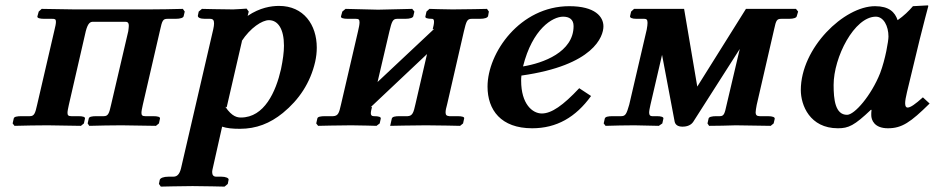

<svg xmlns="http://www.w3.org/2000/svg" viewBox="-20 -467 3477 714"><path d="M182 -353 118 -77C111 -45 107 -35 91 -35H61C43 -35 32 -33 31 -26L27 -8L34 1C69 0 121 -1 157 -1L281 1L292 -8L296 -26C297 -32 289 -35 271 -35H245C235 -35 231 -38 231 -47C231 -54 233 -63 236 -77L299 -351C307 -382 316 -386 326 -386H446C453 -386 459 -384 459 -371C459 -366 458 -360 457 -351L393 -77C386 -45 382 -35 366 -35H339C322 -35 311 -33 310 -26L306 -8L312 1C347 0 397 -1 432 -1L560 1L571 -8L575 -26C576 -32 568 -35 549 -35H520C510 -35 506 -38 506 -47C506 -54 508 -63 511 -77L575 -354C583 -391 586 -397 603 -397H633C651 -397 662 -401 663 -407L667 -424L660 -434C623 -433 569 -432 532 -432H457H332H258L135 -434L124 -424L119 -406C118 -400 127 -397 145 -397H174C184 -397 188 -396 188 -386C188 -379 186 -369 182 -353Z M905 -424 897 -435C897 -435 857 -432 847 -432C811 -432 731 -434 731 -434L719 -424L716 -410C714 -402 724 -397 742 -397H761C772 -397 776 -392 776 -380C776 -374 775 -367 773 -358L655 151C650 176 642 190 625 190H607C588 190 576 195 574 202L571 217L578 227C578 227 660 225 696 225C734 225 815 227 815 227L827 217L830 202C832 195 819 190 803 190H784C774 190 769 184 769 173C769 167 771 160 773 151L806 4C824 10 845 12 872 12C933 12 984 -8 1032 -47C1092 -96 1134 -159 1152 -237C1156 -255 1158 -272 1158 -290C1158 -375 1109 -445 1018 -445C989 -445 947 -439 901 -408ZM880 -315 878 -313C911 -364 955 -392 980 -392C1014 -392 1036 -359 1036 -297C1036 -273 1032 -244 1025 -210C1006 -126 963 -30 876 -30C864 -30 843 -32 818 -70L823 -68Z M1386 -431 1265 -434 1253 -424 1248 -406C1247 -400 1256 -397 1274 -397H1303C1313 -397 1317 -395 1317 -384C1317 -377 1315 -365 1311 -349L1248 -78C1241 -46 1237 -36 1219 -35H1190C1172 -35 1161 -33 1160 -26L1156 -8L1163 1C1163 1 1244 -1 1286 -1C1317 -1 1380 1 1380 1L1392 -8L1396 -26C1397 -32 1389 -35 1370 -35C1362 -35 1359 -39 1359 -46C1359 -52 1361 -59 1363 -68V-70L1358 -68L1568 -266L1525 -80C1518 -48 1514 -36 1496 -35H1466C1449 -35 1439 -33 1437 -26L1431 1C1431 1 1521 -1 1564 -1C1608 -1 1691 1 1691 1L1702 -8L1706 -26C1708 -32 1699 -35 1681 -35H1651C1641 -36 1637 -39 1637 -49C1637 -56 1639 -66 1643 -80L1705 -350C1714 -388 1717 -397 1734 -397H1764C1783 -397 1793 -401 1795 -407L1798 -424L1791 -434C1791 -434 1708 -432 1663 -432C1635 -432 1577 -434 1577 -434L1566 -424L1562 -406C1560 -400 1569 -397 1587 -397C1592 -397 1594 -393 1594 -386C1594 -379 1592 -369 1589 -358L1595 -360L1384 -162L1428 -350C1437 -388 1441 -397 1457 -397H1487C1505 -397 1516 -401 1517 -407L1521 -424L1513 -434Z M2224 -369C2224 -405 2193 -444 2097 -444C1914 -444 1793 -271 1793 -145C1793 -58 1843 10 1959 10C2050 10 2121 -31 2178 -110L2134 -139C2074 -75 2031 -45 1995 -45C1960 -45 1918 -80 1918 -167C1918 -171 1918 -178 1919 -186C2189 -224 2224 -332 2224 -369ZM2113 -370C2113 -273 1999 -232 1925 -220C1960 -360 2035 -405 2074 -405C2097 -405 2113 -395 2113 -370Z M2338 -434 2327 -424 2323 -407C2322 -401 2330 -397 2347 -397H2376C2384 -397 2388 -394 2388 -382C2388 -376 2387 -368 2385 -357L2320 -78C2310 -43 2306 -35 2290 -35H2260C2241 -35 2231 -33 2229 -26L2225 -8L2232 1C2262 0 2308 -1 2339 -1L2430 1L2443 -8L2447 -26C2448 -32 2439 -35 2422 -35H2405C2398 -35 2394 -39 2394 -48C2394 -55 2396 -64 2399 -78L2442 -263L2489 -14C2492 -2 2502 4 2518 4C2536 4 2550 -2 2558 -14L2731 -285L2682 -77C2675 -44 2672 -35 2657 -35H2644C2627 -35 2616 -32 2615 -26L2611 -8L2617 1C2646 1 2688 0 2716 -1L2846 1L2857 -8L2861 -25C2862 -31 2854 -35 2835 -35H2805C2794 -35 2790 -40 2790 -49C2790 -56 2792 -65 2794 -77L2859 -359C2866 -392 2869 -397 2886 -397H2914C2932 -397 2942 -401 2943 -407L2948 -424L2940 -434H2754L2573 -145L2524 -434Z M3220 -39C3220 -21 3231 10 3282 10C3334 10 3366 -12 3437 -82L3412 -105C3383.5 -79.5 3366 -67 3355 -67C3350 -67 3346 -71 3346 -83C3346 -92 3348.4 -105.9 3353 -125L3400.3 -321C3409.7 -359.9 3432 -443.8 3432 -443.8C3432 -445.8 3431.8 -447 3430 -447L3375 -444C3359.2 -425.6 3341.1 -408 3318 -392C3308 -422 3286 -444 3234 -444C3119 -444 2958 -289 2958 -132C2958 -76 2991.5 10 3096 10C3135.5 10 3157 0 3219 -59L3221 -58C3220 -52.3 3220 -43 3220 -39ZM3253 -195C3220 -112 3158 -40 3130 -40C3086 -40 3080 -97 3080 -151C3080 -254 3157 -405 3237 -405C3266 -405 3284 -370 3284 -331C3284 -315 3273 -248 3253 -195Z"/></svg>

Font: Linux Libertine O
Style: Bold Italic
Weight: 700
Italic angle: -11.5°
Designer: Philipp H. Poll
Foundry: Philipp H. Poll
Version: Version 4.1.0